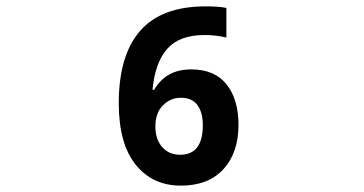

<svg xmlns="http://www.w3.org/2000/svg" viewBox="-20 -657 1142 603"><path d="M548 -74Q459 -74 406 -140Q353 -206 353 -333Q353 -483 420 -560Q487 -637 626 -637Q643 -637 660.5 -636Q678 -635 691 -632V-539Q675 -543 657.5 -545Q640 -547 622 -547Q544 -547 505.5 -504Q467 -461 459 -375H464Q483 -407 511.5 -423Q540 -439 581 -439Q654 -439 691.5 -392Q729 -345 729 -265Q729 -177 681.5 -125.5Q634 -74 548 -74ZM546 -171Q617 -171 617 -264Q617 -304 600 -327Q583 -350 548 -350Q516 -350 492 -326.5Q468 -303 468 -259Q468 -220 489 -195.5Q510 -171 546 -171Z"/></svg>

Font: Noto Sans Symbols2
Style: Regular
Weight: 400
Designer: Monotype Design Team
Foundry: Monotype Imaging Inc.
Version: Version 2.003